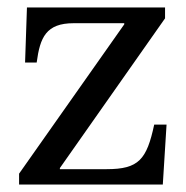

<svg xmlns="http://www.w3.org/2000/svg" viewBox="-20 -493 498 513"><path d="M415 0 425 -160H392C372 -67 351 -41 265 -41H140V-44L421 -444V-473H52L47 -326H78C87 -393 103 -431 177 -431H312V-428L31 -29V0Z"/></svg>

Font: STIX Two Text
Style: Regular
Weight: 400
Designer: Ross Mills, John Hudson & Paul Hanslow, Tiro Typeworks Ltd; with prior portions MicroPress Inc., and Coen Hoffman.
Foundry: Tiro Typeworks Ltd
Version: Version 2.13 b171